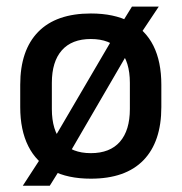

<svg xmlns="http://www.w3.org/2000/svg" viewBox="-20 -544 566 598"><path d="M263 12.5Q191 12.5 142 -13.2Q93 -39 68 -89Q43 -139 43 -210.5V-280Q43 -387.5 99 -444.8Q155 -502 263 -502Q335 -502 384 -476.5Q433 -451 457.8 -401.5Q482.5 -352 482.5 -280V-210.5Q482.5 -102.5 426.8 -45Q371 12.5 263 12.5ZM51 34.5 116 -65.5 137.5 -94 342.5 -444 355.5 -466 391 -523.5H474.5L413.5 -432L391.5 -402L189 -54L175 -29.5L135 34.5ZM263 -67Q322.5 -67 353.5 -102.5Q384.5 -138 384.5 -204.5V-286Q384.5 -352 353.5 -387.2Q322.5 -422.5 263 -422.5Q203.5 -422.5 172.5 -387.2Q141.5 -352 141.5 -286V-204.5Q141.5 -138 172.5 -102.5Q203.5 -67 263 -67Z"/></svg>

Font: Anek Bangla Medium
Style: Regular
Weight: 500
Designer: Sulekha Rajkumar (Bangla), Yesha Goshar (Latin)
Foundry: Ek Type
Version: Version 1.003